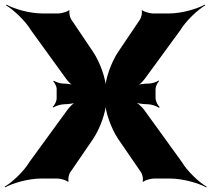

<svg xmlns="http://www.w3.org/2000/svg" viewBox="-88 -769 910 827"><path d="M582 -347V-385C582 -396 590 -414 598 -420L595 -422C587 -416 566 -409 552 -409C534 -409 509 -406 498 -400L500 -397C511 -402 527 -418 536 -430L688 -638C713 -680 764 -727 796 -746L794 -749C762 -731 695 -711 639 -711H570C558 -711 530 -719 525 -725L522 -723C526 -717 521 -694 515 -685L422 -547C390 -500 365 -426 365 -385H369C369 -426 344 -500 312 -547L219 -685C213 -694 208 -717 212 -723L209 -725C204 -719 176 -711 164 -711H96C38 -711 -28 -731 -60 -749L-62 -746C-30 -727 21 -680 46 -638L198 -428C206 -417 220 -403 231 -398L234 -401C223 -406 200 -409 184 -409C172 -409 152 -416 144 -421L141 -419C147 -413 156 -397 156 -387V-346C156 -333 147 -315 139 -309L142 -306C150 -312 173 -320 189 -320C207 -320 234 -324 245 -329L242 -333C231 -327 214 -311 204 -298L40 -73C15 -31 -36 17 -68 35L-66 38C-34 20 34 0 90 0H159C171 0 199 7 204 14L208 12C204 5 208 -17 214 -26L312 -169C344 -216 369 -289 369 -329H365C365 -289 390 -216 422 -169L520 -26C526 -17 530 5 526 12L530 14C535 7 563 0 575 0H644C700 0 768 20 800 38L802 35C770 17 719 -31 694 -73L532 -297C522 -310 502 -328 490 -333L488 -330C500 -324 528 -320 548 -320C564 -320 587 -312 596 -305L600 -308C591 -315 582 -334 582 -347Z"/></svg>

Font: Asimov
Style: EdgeWide
Weight: 500
Designer: Google
Version: Version 2.000980: 2014